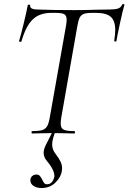

<svg xmlns="http://www.w3.org/2000/svg" viewBox="-20 -673 647 968"><path d="M142 -12Q176 -12 192.5 -17Q209 -22 217.5 -36.5Q226 -51 231 -81L313 -544Q316 -562 316 -574Q316 -594 304.5 -601Q293 -608 262 -608H238Q179 -608 144.5 -574.5Q110 -541 88 -464Q88 -462 84 -462Q81 -462 78 -463.5Q75 -465 76 -466Q84 -491 99 -552.5Q114 -614 120 -647Q121 -650 127 -649.5Q133 -649 132 -646Q129 -625 171 -625Q245 -622 354 -622Q405 -622 467 -624L530 -625Q560 -625 575 -630Q590 -635 596 -650Q598 -653 603 -652.5Q608 -652 607 -648Q599 -621 585 -556.5Q571 -492 567 -466Q566 -463 560.5 -463.5Q555 -464 556 -468Q561 -501 561 -522Q561 -568 538.5 -588Q516 -608 465 -608H441Q415 -608 401.5 -602.5Q388 -597 381.5 -583.5Q375 -570 370 -542L289 -81Q286 -63 286 -50Q286 -27 300.5 -19.5Q315 -12 356 -12Q358 -12 358 -6Q358 0 356 0Q329 0 313 -1L248 -2L186 -1Q170 0 142 0Q139 0 139 -6Q139 -12 142 -12ZM133 235Q133 223 142 215Q151 207 163 207Q174 207 180 213Q186 219 193 233Q198 244 203 250Q208 256 217 256Q245 256 254 218Q257 187 216 138Q200 119 200 97Q200 82 210 60L251 -21H264Q243 27 243 55Q243 82 261 104Q277 125 285 141.5Q293 158 293 175Q293 184 292 188Q288 219 260 247Q232 275 189 275Q166 275 149.5 264.5Q133 254 133 235Z"/></svg>

Font: Cormorant Garamond
Style: Italic
Weight: 400
Italic angle: -10°
Designer: Christian Thalmann (Catharsis Fonts)
Foundry: Catharsis Fonts
Version: Version 4.000